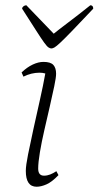

<svg xmlns="http://www.w3.org/2000/svg" viewBox="-20 -697 374 729"><path d="M119 12Q78 12 78 -48Q78 -68 86.5 -110.5Q95 -153 107 -207.5Q119 -262 131.5 -317.5Q144 -373 152 -418Q142 -421 130 -421Q99 -421 69 -406L62 -422Q83 -442 104.5 -452Q126 -462 145 -462Q172 -462 182.5 -450.5Q193 -439 193 -417Q193 -403 186 -369.5Q179 -336 169 -292.5Q159 -249 148.5 -203.5Q138 -158 131.5 -119Q125 -80 125 -57Q125 -30 147 -30Q159 -30 170.5 -34.5Q182 -39 194 -47L202 -32Q177 -6 156.5 3Q136 12 119 12ZM175 -513Q170 -513 164 -517Q158 -521 147.5 -535.5Q137 -550 117.5 -580.5Q98 -611 64 -664Q64 -669 69 -673Q74 -677 80 -677Q119 -636 147 -607.5Q175 -579 184 -569Q201 -583 239.5 -612Q278 -641 323 -677Q334 -677 334 -664Q284 -611 254.5 -580.5Q225 -550 209.5 -535.5Q194 -521 187 -517Q180 -513 175 -513Z"/></svg>

Font: Petrona ExtraLight
Style: Italic
Weight: 200
Italic angle: -9°
Designer: Ringo R. Seeber
Foundry: Ringo R. Seeber
Version: Version 2.001; ttfautohint (v1.8.3)